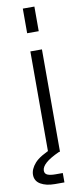

<svg xmlns="http://www.w3.org/2000/svg" viewBox="-134 -826 444 1029"><g transform="rotate(-10 87.5 -312.0)"><path d="M71 0V-557H134V0ZM71 -656V-790H134V-656ZM77 166Q30 166 0 148.5Q-30 131 -30 97Q-30 66 -2.5 34.5Q25 3 102 -28L129 0Q78 23 54.5 44Q31 65 31 85Q31 102 46 108.5Q61 115 90 115H129V166Z"/></g></svg>

Font: BDO Grotesk Light
Style: Regular
Weight: 300
Designer: Deni Anggara
Foundry: Lokal Container
Version: Version 2.000